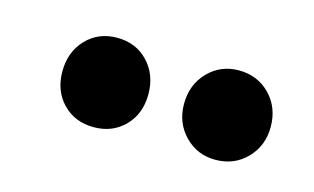

<svg xmlns="http://www.w3.org/2000/svg" viewBox="-35 -823 452 276"><g transform="rotate(15 191.0 -684.5)"><path d="M178 -684Q178 -655 160 -636.5Q142 -618 114 -618Q86 -618 68 -636.5Q50 -655 50 -684Q50 -713 68 -732Q86 -751 114 -751Q142 -751 160 -732Q178 -713 178 -684ZM360 -684Q360 -656 341.5 -637Q323 -618 295 -618Q268 -618 249.5 -637Q231 -656 231 -684Q231 -713 249.5 -732Q268 -751 295 -751Q323 -751 341.5 -732Q360 -713 360 -684Z"/></g></svg>

Font: Montserrat arm2 Medium
Style: Regular
Weight: 500
Designer: Julieta Ulanovsky
Foundry: Julieta Ulanovsky
Version: Version 6.000